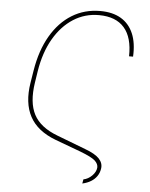

<svg xmlns="http://www.w3.org/2000/svg" viewBox="-61 -786 800 1025"><g transform="rotate(5 339.5 -274.0)"><path d="M418.9 188.5 422.9 166Q448.2 161.1 468.5 140.9Q488.8 120.6 491.2 97.7Q492.7 77.6 473.9 60.3Q455.1 43 393.6 19.5L256.8 -31.2Q157.2 -68.8 118.2 -141.6Q79.1 -214.4 96.7 -323.2L107.4 -389.6Q125 -498.5 170.4 -576.4Q215.8 -654.3 283.2 -695.8Q350.6 -737.3 434.6 -737.3Q501 -737.3 545.7 -710.9Q590.3 -684.6 612.1 -633.8Q633.8 -583 629.9 -509.8H608.4Q610.8 -610.4 565.7 -662.4Q520.5 -714.4 430.7 -714.8Q355 -715.3 292.7 -675.5Q230.5 -635.7 188.2 -562.7Q146 -489.7 129.9 -389.6L120.1 -326.2Q103.5 -218.8 137.5 -154.3Q171.4 -89.8 264.6 -54.7L418 3.9Q472.7 23.9 494.9 48.1Q517.1 72.3 511.7 102.5Q508.3 124 496.3 141.4Q484.4 158.7 464.8 170.7Q445.3 182.6 418.9 188.5Z"/></g></svg>

Font: Inter Tight Thin
Style: Italic
Weight: 250
Italic angle: -9.39999°
Designer: Rasmus Andersson
Foundry: rsms
Version: Version 3.004